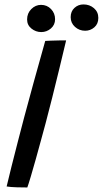

<svg xmlns="http://www.w3.org/2000/svg" viewBox="-20 -843 464 868"><path d="M103.5 4.5Q86.5 4.5 57 3.8Q27.5 3 10 0Q18.5 -36 32 -90.2Q45.5 -144.5 60.8 -203.2Q76 -262 89 -311.5Q108 -382.5 132.2 -470.8Q156.5 -559 184.5 -658Q192 -658.5 209.8 -659.2Q227.5 -660 247 -660.2Q266.5 -660.5 279 -660.5Q264.5 -599 248.2 -532.2Q232 -465.5 216 -401.5Q200 -337.5 186 -285Q178 -255.5 166.2 -212.2Q154.5 -169 142 -124.2Q129.5 -79.5 119 -44.2Q108.5 -9 103.5 4.5ZM365 -704Q338.5 -704 319 -721.5Q299.5 -739 299.5 -765.5Q299.5 -791.5 316.5 -807.2Q333.5 -823 357.5 -823Q385 -823 404.8 -806Q424.5 -789 424.5 -762Q424.5 -735 406.5 -719.5Q388.5 -704 365 -704ZM166.5 -698Q142 -698 122.2 -713.8Q102.5 -729.5 102.5 -755Q102.5 -783 121.5 -802Q140.5 -821 165.5 -821Q192.5 -821 210.8 -802Q229 -783 229 -756Q229 -730.5 210 -714.2Q191 -698 166.5 -698Z"/></svg>

Font: Grandstander
Style: Italic
Weight: 400
Italic angle: -15°
Designer: Tyler Finck
Foundry: Etcetera Type Co
Version: Version 1.200; ttfautohint (v1.8.3)